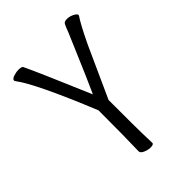

<svg xmlns="http://www.w3.org/2000/svg" viewBox="-209 -809 918 918"><g transform="rotate(-45 250.0 -350.0)"><path d="M260 9Q244 9 225.5 1Q207 -7 207 -19Q210 -108 210 -293Q86 -596 29 -671Q25 -677 25 -679Q25 -689 42.5 -695Q60 -701 76 -701Q98 -701 102 -694Q134 -627 245 -366Q275 -431 336 -575Q366 -644 371 -657Q383 -689 388.5 -699Q394 -709 412 -709Q430 -709 447.5 -700Q465 -691 465 -683L464 -679Q441 -646 396 -552L279 -294Q279 -95 280 -74Q282 -25 282 -1Q282 9 260 9Z"/></g></svg>

Font: Moon Stars Kai T HW
Style: Regular
Weight: 400
Designer: GuiWonder
Version: Version 1.101